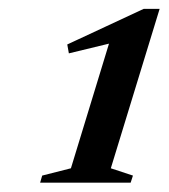

<svg xmlns="http://www.w3.org/2000/svg" viewBox="-20 -708 370 421"><path d="M135.5 -339 230.5 -650 257 -621.5 131 -591 127.5 -610.5 295 -688.5H330L223 -339L271.5 -323L266.5 -307.5H68L72.5 -323Z"/></svg>

Font: Newsreader 36pt SemiBold
Style: Italic
Weight: 600
Italic angle: -17°
Designer: Hugues Gentile
Foundry: Production Type
Version: Version 1.003